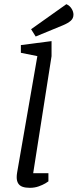

<svg xmlns="http://www.w3.org/2000/svg" viewBox="-20 -896 372 920"><path d="M123 4Q102 4 88 -1Q74 -6 67 -17.5Q60 -29 60 -47Q60 -52 60.5 -57.5Q61 -63 62 -69L159 -627L80 -643V-680L227 -699V-627L139 -66H212V-27Q210 -25 197.5 -17.5Q185 -10 165.5 -3Q146 4 123 4ZM151 -721 129 -756 298 -876Q314 -869 323 -854.5Q332 -840 332 -826Q332 -808 319 -796.5Q306 -785 282 -775Z"/></svg>

Font: Faustina
Style: Italic
Weight: 400
Italic angle: -8°
Designer: Alfonso Garcia
Foundry: http://www.omnibus-type.com
Version: Version 1.200